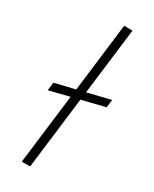

<svg xmlns="http://www.w3.org/2000/svg" viewBox="-184 -748 638 796"><g transform="rotate(30 135.0 -350.0)"><path d="M23 -349 119 -372 159 -700H199L160 -382L270 -409L265 -371L155 -344L113 0H73L114 -334L18 -310Z"/></g></svg>

Font: Haskoy ExtraLight
Style: Italic
Weight: 200
Designer: Ertekin Erdin
Foundry: Ertekin Erdin
Version: Version 2.000; ttfautohint (v1.8.4.7-5d5b)